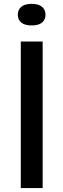

<svg xmlns="http://www.w3.org/2000/svg" viewBox="-20 -950 320 970"><path d="M85 0V-740H195.5V0ZM140 -821.5Q105 -821.5 87.5 -836Q70 -850.5 70 -875.5Q70 -900.5 87.5 -915.5Q105 -930.5 140 -930.5Q175 -930.5 192.5 -915.5Q210 -900.5 210 -875.5Q210 -850.5 192.5 -836Q175 -821.5 140 -821.5Z"/></svg>

Font: Encode Sans SemiExpanded SemiExpanded Medium
Style: Regular
Weight: 500
Width: 6
Designer: Multiple Designers
Foundry: Impallari Type
Version: Version 3.000; ttfautohint (v1.8.3) -l 8 -r 50 -G 200 -x 14 